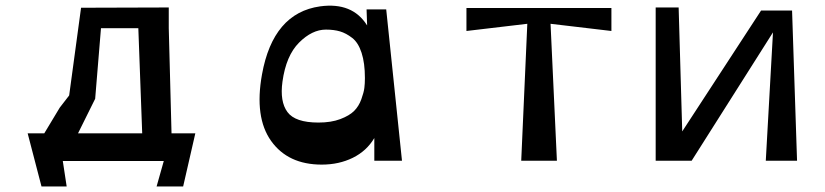

<svg xmlns="http://www.w3.org/2000/svg" viewBox="-20 -581 2981 694"><path d="M590 -479 600 -99H686L642 93H546L572 1H207L221 93H130L80 -99H140L196 -192L230 -236L273 -553L590 -554ZM262 -99H494L480 -479H345L324 -224Z M1143 14Q1021 14 960 -71.5Q899 -157 927 -312Q967 -534 1137 -558Q1254 -574 1307 -489L1305 -547H1376L1433 0H1333V-82Q1305 -35 1255 -10.5Q1205 14 1143 14ZM1131 -138Q1177 -138 1210 -150.5Q1243 -163 1260 -180Q1277 -197 1286 -222Q1295 -247 1297 -263Q1299 -279 1299 -299Q1299 -353 1287 -390Q1275 -427 1253 -444Q1231 -461 1209 -467.5Q1187 -474 1158 -474Q1108 -474 1061 -427Q1014 -380 1001 -286Q991 -214 1019 -176Q1047 -138 1131 -138Z M1864 0 1886 -495 1666 -469V-552H2190V-469L1970 -495L1993 0Z M2774 -464 2480 0H2350V-554H2433L2446 -106L2731 -543H2843L2861 0H2748Z"/></svg>

Font: OpenDyslexic
Style: Regular
Weight: 400
Designer: Abbie Gonzalez
Version: Version 0.920;hotconv 1.0.109;makeotfexe 2.5.65596